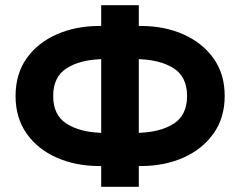

<svg xmlns="http://www.w3.org/2000/svg" viewBox="-20 -720 926 740"><path d="M370 -700H515V-620H522Q614 -620 687 -587.5Q760 -555 803 -495Q846 -435 846 -350Q846 -266 803 -205.5Q760 -145 687 -112.5Q614 -80 522 -80H515V0H370V-80H364Q272 -80 198.5 -112.5Q125 -145 82.5 -205.5Q40 -266 40 -350Q40 -435 82.5 -495Q125 -555 198.5 -587.5Q272 -620 364 -620H370ZM185 -350Q185 -277 235.5 -244Q286 -211 370 -208V-492Q286 -489 235.5 -456Q185 -423 185 -350ZM701 -350Q701 -423 650.5 -456Q600 -489 515 -492V-208Q600 -211 650.5 -244Q701 -277 701 -350Z"/></svg>

Font: Von Semi
Style: Regular
Weight: 600
Version: Version 4.000; ttfautohint (v1.8.4.7-5d5b)